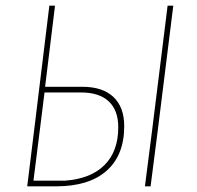

<svg xmlns="http://www.w3.org/2000/svg" viewBox="-20 -657 693 677"><path d="M418 -212Q418 -110 356 -55Q294 0 178 0H76L100 -195L154 -637H174L139 -351H270Q342 -351 380 -315Q418 -279 418 -212ZM591 -637 536 -195 511 0H491L516 -195L571 -637ZM397 -208Q397 -268 363.5 -299.5Q330 -331 265 -331H137L120 -195L98 -20H210Q301 -27 349 -75.5Q397 -124 397 -208Z"/></svg>

Font: Luna Sans Thin
Style: Italic
Weight: 250
Italic angle: -7°
Designer: Juan Pablo del Peral
Foundry: Huerta Tipografica
Version: Version 2.001; ttfautohint (v1.5)